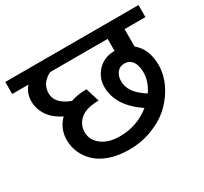

<svg xmlns="http://www.w3.org/2000/svg" viewBox="-145 -810 1055 993"><g transform="rotate(-30 382.5 -314.0)"><path d="M366.7 -2.4Q303.7 -2.4 253.7 -19.5Q203.6 -36.6 172.9 -65.7Q142.1 -94.7 126.2 -130.9Q110.4 -167 110.4 -207Q110.4 -273.4 157.7 -321.3Q103.5 -348.1 77.6 -387.7Q51.8 -427.2 51.8 -472.7Q51.8 -518.1 82 -554.7H-14.6V-626.5H780.8V-554.7H656.2V-450.7Q716.3 -402.3 716.3 -306.2Q716.3 -251.5 691.2 -197.5Q666 -143.6 621.8 -100.1Q577.6 -56.6 510.7 -29.5Q443.8 -2.4 366.7 -2.4ZM359.4 -86.4Q462.4 -86.4 541.5 -149.9Q416 -234.9 416 -347.7Q416 -402.3 454.3 -442.6Q492.7 -482.9 555.2 -483.4V-554.7H211.4Q149.9 -523.4 149.9 -462.9Q149.9 -400.9 235.4 -369.1Q275.4 -383.3 325.2 -383.8H330.1L355.5 -301.8H350.6Q278.8 -300.3 244.9 -270.5Q210.9 -240.7 210.9 -194.8Q210.9 -149.4 251 -117.9Q291 -86.4 359.4 -86.4ZM505.9 -330.6Q505.9 -295.9 526.4 -266.1Q546.9 -236.3 593.8 -206.5Q629.4 -258.8 629.4 -311.5Q629.4 -355 612.3 -378.2Q595.2 -401.4 565.4 -401.4Q538.1 -401.4 522 -381.1Q505.9 -360.8 505.9 -330.6Z"/></g></svg>

Font: Khula Semibold
Style: Regular
Weight: 600
Designer: Erin McLaughlin, Steve Matteson
Version: Version 1.000;PS 1.0;hotconv 1.0.72;makeotf.lib2.5.5900